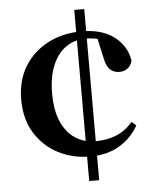

<svg xmlns="http://www.w3.org/2000/svg" viewBox="-55 -784 710 883"><g transform="rotate(-5 300.0 -343.0)"><path d="M367 52H321V-738H367ZM362 -602Q310 -602 270.5 -574.5Q231 -547 208.5 -493.5Q186 -440 186 -363Q186 -285 209.5 -232.5Q233 -180 273.5 -154Q314 -128 366 -128Q418 -128 461 -145Q504 -162 539 -202L559 -184Q528 -128 471.5 -94Q415 -60 334 -60Q256 -60 189.5 -94Q123 -128 82.5 -192.5Q42 -257 42 -348Q42 -437 82 -501.5Q122 -566 191 -601.5Q260 -637 346 -637Q439 -637 495.5 -594.5Q552 -552 563 -483Q557 -459 541 -447.5Q525 -436 503 -436Q479 -436 462 -450.5Q445 -465 437 -502L413 -610L473 -573Q441 -590 416 -596Q391 -602 362 -602Z"/></g></svg>

Font: Noto Serif JP ExtraBold
Style: Regular
Weight: 800
Designer: Ryoko NISHIZUKA 西塚涼子 (kana & ideographs); Frank Grießhammer (Latin, Greek & Cyrillic); Wenlong ZHANG 张文龙 (bopomofo); San
Foundry: Adobe
Version: Version 2.003-H1;hotconv 1.1.1;makeotfexe 2.6.0